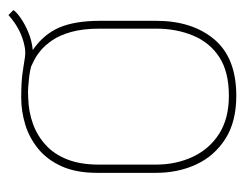

<svg xmlns="http://www.w3.org/2000/svg" viewBox="-84 -500 593 466"><g transform="rotate(-90 213.0 -266.5)"><path d="M422 -531 410 -543Q392 -527 373.5 -517.5Q355 -508 335 -504Q321 -501 307.5 -503Q294 -505 271.5 -508.5Q249 -512 209 -512Q176 -512 143.5 -502Q111 -492 84.5 -470Q58 -448 42.5 -413Q27 -378 27 -328V-185Q27 -131 47.5 -87Q68 -43 109.5 -16.5Q151 10 214 10Q306 10 351 -43.5Q396 -97 396 -185V-320Q396 -382 379.5 -420Q363 -458 325 -484Q347 -486 367.5 -494.5Q388 -503 403 -513.5Q418 -524 422 -531ZM377 -320V-185Q377 -135 360 -94.5Q343 -54 307.5 -31Q272 -8 214 -8Q159 -8 122 -31.5Q85 -55 66 -95.5Q47 -136 47 -185V-324Q47 -368 59.5 -400Q72 -432 94.5 -452.5Q117 -473 146 -483.5Q175 -494 208 -495Q222 -496 235.5 -495Q249 -494 261.5 -492.5Q274 -491 285 -488Q289 -486 299.5 -481Q310 -476 323 -465.5Q336 -455 348.5 -437Q361 -419 369 -390.5Q377 -362 377 -320Z"/></g></svg>

Font: Advent Pro Thin
Style: Regular
Weight: 250
Version: Version 3.000